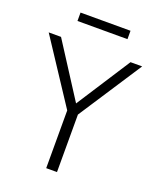

<svg xmlns="http://www.w3.org/2000/svg" viewBox="-157 -960 864 1054"><g transform="rotate(20 274.5 -433.5)"><path d="M243 0V-366L257 -316L1 -705H73L280 -383H271L479 -705H547L293 -316L306 -366V0ZM128 -818V-867H420V-818Z"/></g></svg>

Font: Nunito Sans 10pt SemiCondensed Light
Style: Regular
Weight: 300
Width: 4
Designer: Vernon Adams
Foundry: Vernon Adams
Version: Version 3.101;gftools[0.9.27]